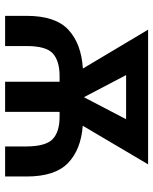

<svg xmlns="http://www.w3.org/2000/svg" viewBox="54 -640 586 733"><g transform="rotate(90 346.5 -273.0)"><path d="M155.3 0H40V-82Q40 -192.4 93.3 -241.7Q146.5 -291 241.2 -296.9L92.8 -545.9H606.9L459.5 -296.4Q550.8 -289.6 602.1 -240Q653.3 -190.4 653.3 -82V0H538.6V-82Q538.1 -154.8 511 -181.2Q483.9 -207.5 426.8 -208H407.2L406.7 -207V0H291.5V-208H267.6Q211.4 -207.5 183.3 -181.9Q155.3 -156.2 155.3 -82ZM266.1 -461.9 350.6 -300.8 434.6 -461.9Z"/></g></svg>

Font: Inter Tight Medium
Style: Regular
Weight: 500
Designer: Rasmus Andersson
Foundry: rsms
Version: Version 3.004; ttfautohint (v1.8.4.7-5d5b)